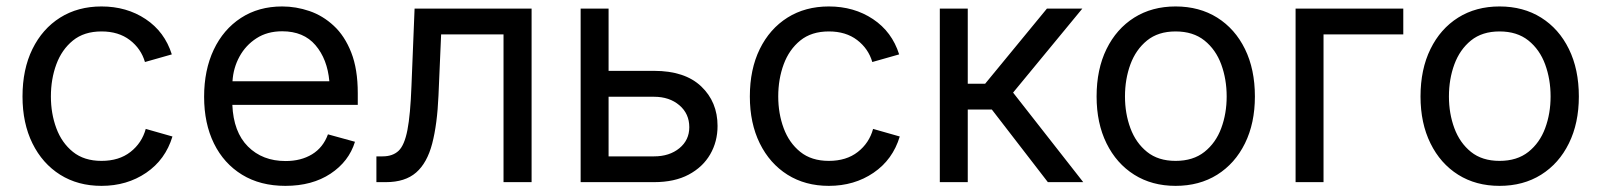

<svg xmlns="http://www.w3.org/2000/svg" viewBox="-20 -573 5038 604"><path d="M299.3 11.7Q225.1 11.7 169.2 -23.4Q113.3 -58.6 82 -122.1Q50.8 -185.5 50.8 -269.5Q50.8 -355 82 -418.7Q113.3 -482.4 169.2 -517.6Q225.1 -552.7 299.3 -552.7Q378.4 -552.7 438.2 -512.9Q498 -473.1 520.5 -401.9L436 -377.9Q423.8 -419.9 388.4 -447Q353 -474.1 299.3 -474.1Q244.6 -474.1 209.5 -445.6Q174.3 -417 157.2 -370.6Q140.1 -324.2 140.1 -269.5Q140.1 -215.8 157.2 -169.7Q174.3 -123.5 209.5 -95.2Q244.6 -66.9 299.3 -66.9Q354.5 -66.9 390.4 -95Q426.3 -123 438.5 -167.5L522.5 -143.6Q500.5 -70.8 439.9 -29.5Q379.4 11.7 299.3 11.7Z M877.9 11.7Q798.8 11.7 741.5 -23.4Q684.1 -58.6 653.1 -121.6Q622.1 -184.6 622.1 -268.6Q622.1 -352.5 652.3 -416.5Q682.6 -480.5 738 -516.6Q793.5 -552.7 867.7 -552.7Q911.1 -552.7 953.4 -538.3Q995.6 -523.9 1030 -491.9Q1064.5 -460 1085 -407.7Q1105.5 -355.5 1105.5 -279.8V-243.2H710.9Q714.4 -157.7 760 -112.1Q805.7 -66.4 878.4 -66.4Q926.8 -66.4 961.7 -87.6Q996.6 -108.9 1011.7 -150.4L1096.7 -127Q1077.6 -64.9 1019.8 -26.6Q961.9 11.7 877.9 11.7ZM711.4 -317.4H1016.1Q1009.8 -387.2 972.4 -430.9Q935.1 -474.6 867.7 -474.6Q820.8 -474.6 786.9 -452.6Q752.9 -430.7 733.4 -395Q713.9 -359.4 711.4 -317.4Z M1164.1 0V-81.1H1183.6Q1215.3 -81.1 1233.9 -98.6Q1252.4 -116.2 1261.7 -164.1Q1271 -211.9 1274.4 -302.7L1284.2 -545.9H1652.3V0H1564V-464.8H1367.7L1359.4 -272.5Q1355.5 -182.1 1339.6 -121.3Q1323.7 -60.5 1289.1 -30.3Q1254.4 0 1193.8 0Z M1894.5 -350.1H2037.6Q2134.3 -350.1 2185.8 -301.3Q2237.3 -252.4 2237.3 -176.8Q2237.3 -127.4 2214.1 -87.4Q2190.9 -47.4 2146.5 -23.7Q2102.1 0 2037.6 0H1806.6V-545.9H1894.5ZM1894.5 -268.6V-81.1H2037.6Q2085.9 -81.1 2117.2 -106.7Q2148.4 -132.3 2148.4 -172.9Q2148.4 -215.3 2117.2 -241.9Q2085.9 -268.6 2037.6 -268.6Z M2587.4 11.7Q2513.2 11.7 2457.3 -23.4Q2401.4 -58.6 2370.1 -122.1Q2338.9 -185.5 2338.9 -269.5Q2338.9 -355 2370.1 -418.7Q2401.4 -482.4 2457.3 -517.6Q2513.2 -552.7 2587.4 -552.7Q2666.5 -552.7 2726.3 -512.9Q2786.1 -473.1 2808.6 -401.9L2724.1 -377.9Q2711.9 -419.9 2676.5 -447Q2641.1 -474.1 2587.4 -474.1Q2532.7 -474.1 2497.6 -445.6Q2462.4 -417 2445.3 -370.6Q2428.2 -324.2 2428.2 -269.5Q2428.2 -215.8 2445.3 -169.7Q2462.4 -123.5 2497.6 -95.2Q2532.7 -66.9 2587.4 -66.9Q2642.6 -66.9 2678.5 -95Q2714.4 -123 2726.6 -167.5L2810.5 -143.6Q2788.6 -70.8 2728 -29.5Q2667.5 11.7 2587.4 11.7Z M2936.5 0V-545.9H3024.4V-309.6H3079.1L3273.4 -545.9H3384.8L3167 -281.7L3387.7 0H3276.4L3100.1 -228.5H3024.4V0Z M3678.2 11.7Q3604 11.7 3548.1 -23.4Q3492.2 -58.6 3460.9 -122.1Q3429.7 -185.5 3429.7 -269.5Q3429.7 -355 3460.9 -418.7Q3492.2 -482.4 3548.1 -517.6Q3604 -552.7 3678.2 -552.7Q3752.9 -552.7 3809.1 -517.6Q3865.2 -482.4 3896.5 -418.7Q3927.7 -355 3927.7 -269.5Q3927.7 -185.5 3896.5 -122.1Q3865.2 -58.6 3809.1 -23.4Q3752.9 11.7 3678.2 11.7ZM3678.2 -66.9Q3733.4 -66.9 3769 -95.2Q3804.7 -123.5 3821.8 -169.7Q3838.9 -215.8 3838.9 -269.5Q3838.9 -323.7 3821.8 -370.4Q3804.7 -417 3769 -445.6Q3733.4 -474.1 3678.2 -474.1Q3623.5 -474.1 3588.4 -445.6Q3553.2 -417 3536.1 -370.6Q3519 -324.2 3519 -269.5Q3519 -215.8 3536.1 -169.7Q3553.2 -123.5 3588.4 -95.2Q3623.5 -66.9 3678.2 -66.9Z M4394.5 -545.9V-464.8H4143.6V0H4055.7V-545.9Z M4697.3 11.7Q4623 11.7 4567.1 -23.4Q4511.2 -58.6 4480 -122.1Q4448.7 -185.5 4448.7 -269.5Q4448.7 -355 4480 -418.7Q4511.2 -482.4 4567.1 -517.6Q4623 -552.7 4697.3 -552.7Q4772 -552.7 4828.1 -517.6Q4884.3 -482.4 4915.5 -418.7Q4946.8 -355 4946.8 -269.5Q4946.8 -185.5 4915.5 -122.1Q4884.3 -58.6 4828.1 -23.4Q4772 11.7 4697.3 11.7ZM4697.3 -66.9Q4752.4 -66.9 4788.1 -95.2Q4823.7 -123.5 4840.8 -169.7Q4857.9 -215.8 4857.9 -269.5Q4857.9 -323.7 4840.8 -370.4Q4823.7 -417 4788.1 -445.6Q4752.4 -474.1 4697.3 -474.1Q4642.6 -474.1 4607.4 -445.6Q4572.3 -417 4555.2 -370.6Q4538.1 -324.2 4538.1 -269.5Q4538.1 -215.8 4555.2 -169.7Q4572.3 -123.5 4607.4 -95.2Q4642.6 -66.9 4697.3 -66.9Z"/></svg>

Font: Inter-Regular
Style: Regular
Weight: 400
Designer: Rasmus Andersson
Foundry: rsms
Version: Version 4.000;git-a52131595